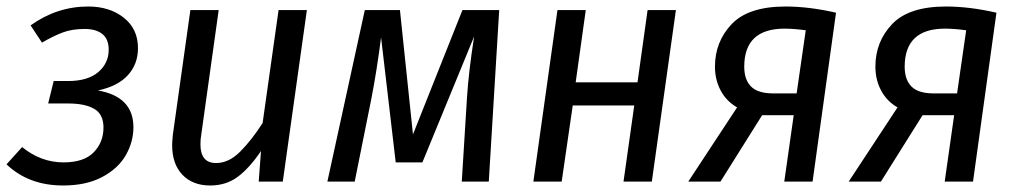

<svg xmlns="http://www.w3.org/2000/svg" viewBox="-24 -558 3129 590"><path d="M400 -410Q400 -361 369 -327Q338 -293 277 -280Q386 -261 386 -167Q386 -122 362.5 -81Q339 -40 290 -14Q241 12 170 12Q64 12 -4 -53L44 -106Q102 -59 171 -59Q234 -59 264 -90Q294 -121 294 -166Q294 -207 265.5 -223.5Q237 -240 186 -240H124L141 -309H185Q246 -309 278 -336.5Q310 -364 310 -405Q310 -438 290.5 -453.5Q271 -469 236 -469Q198 -469 169.5 -458.5Q141 -448 105 -427L70 -480Q151 -538 247 -538Q313 -538 356.5 -503.5Q400 -469 400 -410Z M505 -112Q505 -121 507 -143L561 -527H648L594 -141Q592 -131 592 -114Q592 -57 640 -57Q679 -57 714 -92Q749 -127 783 -180L832 -527H919L845 0H771L778 -94Q743 -42 707 -15Q671 12 622 12Q568 12 536.5 -21Q505 -54 505 -112Z M1478 0H1395L1411 -258Q1416 -337 1433 -446L1274 -59H1192L1147 -443Q1134 -341 1117 -254L1066 0H982L1097 -527H1205L1245 -145L1397 -527H1510Z M1925 -234H1736L1702 0H1615L1689 -527H1776L1745 -305H1935L1966 -527H2053L1979 0H1892Z M2545 -519 2473 0H2386L2415 -204H2318L2190 0H2091L2241 -228Q2208 -247 2190.5 -280Q2173 -313 2173 -353Q2173 -430 2224.5 -484Q2276 -538 2390 -538Q2462 -538 2545 -519ZM2263 -353Q2263 -313 2284 -292Q2305 -271 2352 -271H2424L2452 -465Q2414 -470 2387 -470Q2263 -470 2263 -353Z M3038 -519 2966 0H2879L2908 -204H2811L2683 0H2584L2734 -228Q2701 -247 2683.5 -280Q2666 -313 2666 -353Q2666 -430 2717.5 -484Q2769 -538 2883 -538Q2955 -538 3038 -519ZM2756 -353Q2756 -313 2777 -292Q2798 -271 2845 -271H2917L2945 -465Q2907 -470 2880 -470Q2756 -470 2756 -353Z"/></svg>

Font: Fira Sans Condensed
Style: Italic
Weight: 400
Width: 3
Italic angle: -8°
Designer: bBox Type GmbH & Carrois Corporate GbR & Edenspiekermann AG
Foundry: bBox Type GmbH & Carrois Corporate GbR & Edenspiekermann AG
Version: Version 4.301